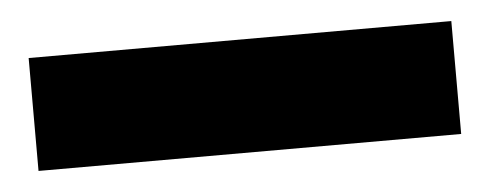

<svg xmlns="http://www.w3.org/2000/svg" viewBox="-26 6 523 205"><g transform="rotate(-5 235.5 108.5)"><path d="M9 48H462V169H9Z"/></g></svg>

Font: Fira Sans Condensed
Style: Bold
Weight: 700
Width: 3
Designer: bBox Type GmbH & Carrois Corporate GbR & Edenspiekermann AG
Foundry: bBox Type GmbH & Carrois Corporate GbR & Edenspiekermann AG
Version: Version 4.301